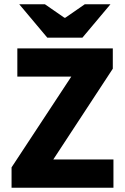

<svg xmlns="http://www.w3.org/2000/svg" viewBox="-20 -877 582 897"><path d="M34 0V-95L313 -519H61V-651H507V-556L229 -132H510V0ZM201 -701 70 -857H190L281 -794H285L376 -857H496L365 -701Z"/></svg>

Font: Mada ExtraBold
Style: Regular
Weight: 800
Designer: Khaled Hosny
Version: Version 1.5